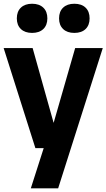

<svg xmlns="http://www.w3.org/2000/svg" viewBox="-21 -810 582 1050"><path d="M147.5 220 218 0 267.5 -121.5 390 -547H541L297 220ZM172.5 0 -1 -547H157.5L311 0ZM385.5 -630Q346.5 -630 324.2 -651.2Q302 -672.5 302 -709.5Q302 -747 324.2 -768.2Q346.5 -789.5 385.5 -789.5Q425 -789.5 447 -768.2Q469 -747 469 -709.5Q469 -672.5 447 -651.2Q425 -630 385.5 -630ZM154.5 -630Q115.5 -630 93.2 -651.2Q71 -672.5 71 -709.5Q71 -747 93.2 -768.2Q115.5 -789.5 154.5 -789.5Q193.5 -789.5 215.8 -768.2Q238 -747 238 -709.5Q238 -672.5 215.8 -651.2Q193.5 -630 154.5 -630Z"/></svg>

Font: Encode Sans SemiCondensed
Style: Bold
Weight: 700
Width: 4
Designer: Multiple Designers
Foundry: Impallari Type
Version: Version 3.002